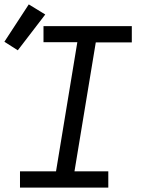

<svg xmlns="http://www.w3.org/2000/svg" viewBox="-41 -854 661 874"><path d="M50 0V-74H214L311 -662H157V-735H559V-661H395L298 -74H452V0ZM40 -625 -21 -664 90 -834 165 -788Z"/></svg>

Font: Iosevka Curly Extended Oblique
Style: Regular
Weight: 400
Width: 7
Italic angle: -9°
Monospace: yes
Designer: Belleve Invis
Foundry: Belleve Invis
Version: Version 11.1.0; ttfautohint (v1.8.3)